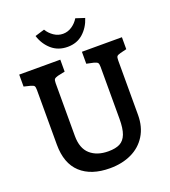

<svg xmlns="http://www.w3.org/2000/svg" viewBox="-164 -1047 1045 1177"><g transform="rotate(-20 358.0 -458.5)"><path d="M93 -238V-594Q93 -614 88 -620.5Q83 -627 64 -632L23 -642V-720H291V-642L244 -632Q226 -627 220.5 -620.5Q215 -614 215 -594V-250Q215 -169 259 -130Q303 -91 377 -91Q425 -91 453 -106Q481 -121 494.5 -156.5Q508 -192 508 -255V-594Q508 -614 502.5 -620.5Q497 -627 479 -632L432 -642V-720H693V-642L652 -632Q633 -627 628 -620.5Q623 -614 623 -594V-239Q623 -161 588 -104.5Q553 -48 491.5 -19Q430 10 351 10Q229 10 161 -52.5Q93 -115 93 -238ZM198 -908 260 -927Q276 -900 303 -881.5Q330 -863 362 -863Q394 -863 421 -881.5Q448 -900 464 -927L522 -908Q504 -851 463 -814.5Q422 -778 362 -778Q300 -778 258 -814.5Q216 -851 198 -908Z"/></g></svg>

Font: Enriqueta SemiBold
Style: Regular
Weight: 600
Designer: Viviana Monsalve, Gustavo Ibarra
Foundry: 72Puntos
Version: Version 2.000